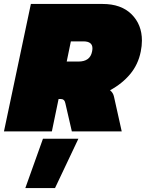

<svg xmlns="http://www.w3.org/2000/svg" viewBox="-41 -664 737 970"><path d="M-21 0 115 -644H477Q571 -644 623.5 -592Q676 -540 676 -459Q676 -432 670 -403Q657 -338 616.5 -289.5Q576 -241 515 -208Q531 -195 535 -175L574 0H322L289 -143Q285 -164 265 -164H255L221 0ZM296 -353H355Q414 -353 424 -403Q425 -408 425.5 -412Q426 -416 426 -420Q426 -455 380 -455H317ZM87 286 176 37H355L237 286Z"/></svg>

Font: Kanit Black
Style: Italic
Weight: 900
Italic angle: -12°
Designer: Katatrad Team
Foundry: CadsonDemak
Version: Version 2.000; ttfautohint (v1.8.3)